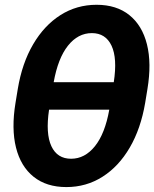

<svg xmlns="http://www.w3.org/2000/svg" viewBox="-20 -759 636 791"><path d="M253.4 11.7Q171.4 11.7 118.4 -30.8Q65.4 -73.2 45.9 -151.1Q26.4 -229 43.9 -335.4L53.2 -392.1Q70.8 -498.5 116.5 -576.4Q162.1 -654.3 229 -696.8Q295.9 -739.3 377.9 -739.3Q460 -739.3 512.9 -696.8Q565.9 -654.3 585.4 -576.4Q605 -498.5 587.4 -392.1L578.1 -335.4Q560.1 -229 514.6 -151.1Q469.2 -73.2 402.3 -30.8Q335.4 11.7 253.4 11.7ZM201.2 -420.4H448.7Q463.9 -519 439.5 -570.8Q415 -622.6 358.4 -622.6Q301.3 -622.6 260 -570.8Q218.8 -519 201.2 -420.4ZM272.9 -105Q329.6 -105 371.1 -156.7Q412.6 -208.5 430.2 -307.1H182.1Q167.5 -208.5 191.7 -156.7Q215.8 -105 272.9 -105Z"/></svg>

Font: Inter Display
Style: Bold Italic
Weight: 700
Italic angle: -9.39999°
Designer: Rasmus Andersson
Foundry: rsms
Version: Version 4.000;git-a52131595